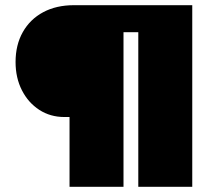

<svg xmlns="http://www.w3.org/2000/svg" viewBox="-20 -720 841 740"><path d="M248 0V-269H228Q174 -269 131.5 -296.5Q89 -324 64.5 -372Q40 -420 40 -481Q40 -547 68 -596.5Q96 -646 146.5 -673Q197 -700 265 -700H721V0H513V-596H456V0Z"/></svg>

Font: Lexend Black
Style: Regular
Weight: 900
Designer: Bonnie Shaver-Troup, Thomas Jockin
Foundry: Lexend
Version: Version 1.007; ttfautohint (v1.8.3)